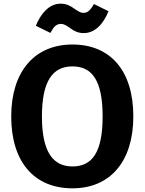

<svg xmlns="http://www.w3.org/2000/svg" viewBox="-20 -1007 786 1044"><path d="M435 -827C496 -827 542 -876 570 -946L491 -985C473 -954 458 -937 434 -937C417 -937 403 -947 384 -960C363 -975 342 -987 309 -987C247 -987 201 -932 175 -867L254 -828C271 -860 286 -877 311 -877C329 -877 343 -867 363 -853C383 -838 405 -827 435 -827ZM374 -765C168 -765 41 -618 41 -374C41 -124 168 17 374 17C579 17 705 -129 705 -374C705 -624 579 -765 374 -765ZM374 -646C481 -646 538 -569 538 -374C538 -178 481 -102 374 -102C270 -102 208 -178 208 -374C208 -569 268 -646 374 -646Z"/></svg>

Font: Glow Sans TC Normal
Style: Bold
Weight: 700
Designer: Ryoko NISHIZUKA (kana, bopomofo & ideographs); Paul D. Hunt (Latin, Greek & Cyrillic); Sandoll Communications, Soo-young
Version: Version 0.93